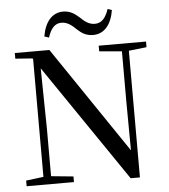

<svg xmlns="http://www.w3.org/2000/svg" viewBox="-61 -990 923 1051"><g transform="rotate(-5 400.5 -464.5)"><path d="M211 -808 236 -800C251 -848 274 -875 310 -875C345 -875 369 -853 392 -831C414 -811 438 -793 478 -793C540 -793 579 -841 592 -920L569 -928C553 -880 530 -853 493 -853C458 -853 435 -874 412 -896C389 -916 364 -935 325 -935C264 -935 224 -887 211 -808ZM614 6H665V-690L763 -701V-732H503V-701L627 -690V-411L629 -146L232 -732H42V-701L136 -694L139 -690V-43L43 -31V0H303V-31L181 -43V-302L176 -636Z"/></g></svg>

Font: Noto Serif KR Medium
Style: Regular
Weight: 500
Designer: Ryoko NISHIZUKA 西塚涼子 (kana & ideographs); Frank Grießhammer (Latin, Greek & Cyrillic); Wenlong ZHANG 张文龙 (bopomofo); San
Foundry: Adobe
Version: Version 2.001;hotconv 1.1.0;makeotfexe 2.6.0